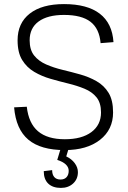

<svg xmlns="http://www.w3.org/2000/svg" viewBox="-20 -727 624 939"><path d="M297 7Q179 7 118.5 -44Q58 -95 49 -202L111 -205Q120 -124 166 -85Q212 -46 297 -46Q380 -46 427 -81Q474 -116 474 -177Q474 -224 452 -251Q430 -278 393.5 -293Q357 -308 314 -318.5Q271 -329 227.5 -341.5Q184 -354 147.5 -375.5Q111 -397 88.5 -433.5Q66 -470 66 -530Q66 -614 125.5 -660.5Q185 -707 293 -707Q407 -707 468 -660Q529 -613 535 -521L472 -516Q466 -587 422.5 -620.5Q379 -654 293 -654Q213 -654 169 -622Q125 -590 125 -530Q125 -483 147 -455.5Q169 -428 205.5 -412Q242 -396 285.5 -385.5Q329 -375 372 -363Q415 -351 452 -330Q489 -309 511 -273Q533 -237 533 -177Q533 -93 469 -43Q405 7 297 7ZM278 192Q238 192 216 171Q194 150 194 110L235 105Q235 127 245.5 139Q256 151 276 151Q295 151 305.5 139.5Q316 128 316 108Q316 91 302 77.5Q288 64 260 55L276 2H315L304 38Q330 50 345.5 71Q361 92 361 115Q361 149 337.5 170.5Q314 192 278 192Z"/></svg>

Font: Pathway Extreme 8pt Thin 12pt
Style: Regular
Weight: 100
Version: Version 1.001;gftools[0.9.26]